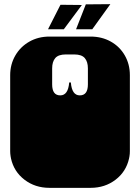

<svg xmlns="http://www.w3.org/2000/svg" viewBox="-20 -898 674 924"><path d="M33 -135Q32 -140 31 -146Q30 -152 29.5 -158.5Q29 -165 29 -170V-171Q29 -184 29 -190Q29 -196 29 -209V-260Q29 -269 29 -273.5Q29 -278 29 -282.5Q29 -287 29 -296V-297Q29 -310 29 -316Q29 -322 29 -334V-536Q29 -588 53.5 -630.5Q78 -673 121 -697.5Q164 -722 218 -722H416Q470 -722 513 -698Q556 -674 580.5 -631.5Q605 -589 605 -536V-334Q605 -321 605 -315Q605 -309 605 -297V-296Q605 -287 605 -282.5Q605 -278 605 -273.5Q605 -269 605 -260V-209Q605 -196 605 -190Q605 -184 605 -172V-171Q605 -164 604.5 -157.5Q604 -151 603 -145.5Q602 -140 601 -135Q587 -72 536 -33Q485 6 416 6H218Q149 6 98 -33Q47 -72 33 -135ZM313 -501H321Q326 -439 364 -439Q403 -439 403 -492V-569Q403 -601 388 -618.5Q373 -636 337 -636H297Q261 -636 246 -618.5Q231 -601 231 -569V-492Q231 -439 270 -439Q308 -439 313 -501ZM271 -875 374 -874 287 -757H211ZM393 -877 511 -878 424 -757H346Z"/></svg>

Font: Danfo
Style: Regular
Weight: 400
Version: Version 1.000;Glyphs 3.2 (3236)